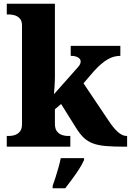

<svg xmlns="http://www.w3.org/2000/svg" viewBox="-20 -780 697 1021"><path d="M16 0V-57H30Q42 -57 57.5 -61.5Q73 -66 85 -79.5Q97 -93 97 -120V-644Q97 -670 84.5 -682.5Q72 -695 56.5 -699Q41 -703 30 -703H16V-760H272V-377Q272 -364 271.5 -348.5Q271 -333 270 -318.5Q269 -304 268 -293.5Q267 -283 267 -279L393 -421Q400 -429 403.5 -435Q407 -441 408 -445.5Q409 -450 409 -453Q409 -466 395 -474.5Q381 -483 356 -483V-536H620V-483Q603 -483 586 -478.5Q569 -474 552 -464Q535 -454 517 -438.5Q499 -423 479 -401L424 -337L557 -139Q584 -98 607.5 -77.5Q631 -57 653 -57H656V0H642Q583 0 542.5 -3.5Q502 -7 474 -17.5Q446 -28 425.5 -47.5Q405 -67 385 -99L305 -227L272 -199V-122Q272 -94 284 -80Q296 -66 312 -61.5Q328 -57 338 -57H354V0ZM260 208Q267 189 275.5 162.5Q284 136 291.5 109Q299 82 303 61H427V71Q418 92 401 118.5Q384 145 364 172Q344 199 327 221H260Z"/></svg>

Font: Noto Serif Gujarati ExtraBold
Style: Regular
Weight: 800
Version: Version 2.102